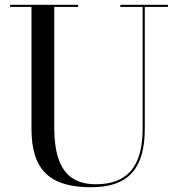

<svg xmlns="http://www.w3.org/2000/svg" viewBox="-20 -770 748 805"><path d="M22.5 -750V-741H112V-230C112 -57 189 15 362 15C520 15 587 -65 587 -230V-741H684V-750H484.5V-741H578V-230C578 -70 512 2.5 382 2.5C238 2.5 207.5 -108 207.5 -240V-741H307.5V-750Z"/></svg>

Font: Bodoni* 24
Style: Regular
Weight: 400
Version: Version 2.3